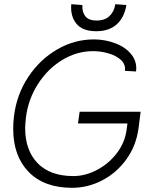

<svg xmlns="http://www.w3.org/2000/svg" viewBox="-20 -885 768 916"><path d="M641 -274Q630 -190 583 -125Q536 -60 467.5 -24.5Q399 11 324 11Q190 11 116.5 -65Q43 -141 43 -270Q43 -304 47 -333Q60 -435 115 -518Q170 -601 252.5 -649Q335 -697 428 -697Q481 -697 530 -678.5Q579 -660 607 -625Q635 -590 629 -544L576 -547Q580 -578 557 -599Q534 -620 497 -630.5Q460 -641 424 -641Q346 -641 276.5 -598.5Q207 -556 161 -484Q115 -412 104 -327Q100 -289 100 -274Q100 -168 159.5 -106.5Q219 -45 330 -45Q387 -45 443 -74.5Q499 -104 537.5 -154.5Q576 -205 584 -266L588 -296H352L360 -352H651ZM320 -865 373 -861Q371 -828 387 -807.5Q403 -787 441 -787Q480 -787 502.5 -808.5Q525 -830 530 -865L583 -861Q573 -801 536.5 -768.5Q500 -736 439 -736Q374 -736 344.5 -772Q315 -808 320 -865Z"/></svg>

Font: Bellota Text
Style: Italic
Weight: 400
Italic angle: -7.5°
Designer: Kemie Guaida
Foundry: Kemie Guaida
Version: Version 4.001